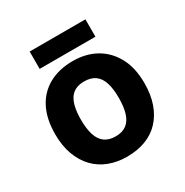

<svg xmlns="http://www.w3.org/2000/svg" viewBox="-166 -843 950 987"><g transform="rotate(-30 309.5 -349.5)"><path d="M574 -274Q574 -205.6 555.5 -153.1Q536.9 -100.5 502.5 -63.7Q468 -27 419 -8.5Q370 10 308.4 10Q251.2 10 202.6 -8.5Q154 -27 119 -63.5Q84 -100 64.5 -153Q45 -206 45 -274.2Q45 -364.7 77 -427.3Q109.1 -489.9 168.9 -522.9Q228.7 -556 311 -556Q388.4 -556 447.2 -523Q506 -490 540 -427.3Q574 -364.7 574 -274ZM197 -273.8Q197 -220 208.5 -183.5Q220 -147 245 -128.5Q270 -110 310 -110Q350 -110 374.5 -128.5Q399 -147 410.5 -183.5Q422 -220 422 -273.6Q422 -328 410.5 -364Q399 -400 374 -418Q349.1 -436 309.3 -436Q250 -436 223.5 -395.5Q197 -355 197 -273.8ZM475 -709V-606H144V-709Z"/></g></svg>

Font: Noto Sans Devanagari
Style: Regular
Weight: 400
Designer: Jelle Bosma - Monotype Design Team
Foundry: Monotype Imaging Inc.
Version: Version 2.003